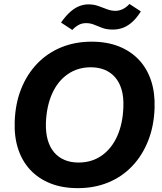

<svg xmlns="http://www.w3.org/2000/svg" viewBox="-20 -951 825 980"><path d="M377.6 9.3Q298 9.3 236.9 -15.1Q175.9 -39.6 134.4 -84.1Q92.9 -128.6 72.6 -190.6Q52.3 -252.7 55 -329Q58 -422.1 87.9 -497.1Q117.7 -572 169.9 -626.3Q222.1 -680.6 292.6 -709.4Q363 -738.3 447.4 -738.3Q526.3 -738.3 587.4 -713.9Q648.4 -689.4 689.9 -644.8Q731.4 -600.1 751.6 -538.1Q771.7 -476 769 -400Q766 -307.6 736.1 -232.3Q706.3 -157 654.4 -102.7Q602.6 -48.4 532.3 -19.6Q462 9.3 377.6 9.3ZM380.6 -121.4Q448.9 -121.4 499.4 -157Q549.9 -192.6 578.5 -256.6Q607.1 -320.6 609.7 -405.7Q611.7 -455.9 600.7 -493.4Q589.7 -530.9 567.7 -556.3Q545.7 -581.7 514.4 -594.6Q483 -607.6 443.6 -607.6Q376.3 -607.6 325.4 -572.1Q274.6 -536.7 246.1 -473.1Q217.6 -409.4 214.3 -323.3Q213 -272.9 224 -235.4Q235 -197.9 257.1 -172.4Q279.3 -147 310.5 -134.2Q341.7 -121.4 380.6 -121.4ZM556.3 -800.1Q524.1 -800.1 501.7 -808.6Q479.3 -817 460.6 -824.9Q441.9 -832.9 419.1 -832.9Q398 -832.9 381 -823.6Q364 -814.4 349.1 -798.1L291.4 -835.9Q317.4 -872.4 340.9 -892.4Q364.3 -912.3 386.7 -920.5Q409.1 -928.7 431 -928.7Q458.4 -928.7 481.2 -920.6Q504 -912.6 525.6 -904.1Q547.3 -895.7 569.6 -895.7Q587.3 -895.7 605.7 -904.1Q624.1 -912.6 640.9 -930.7L698.9 -892.7Q676 -856.4 652.1 -836.1Q628.3 -815.9 604.6 -808Q581 -800.1 556.3 -800.1Z"/></svg>

Font: Mona Sans ExtraLight
Style: Italic
Weight: 200
Italic angle: -11.6951°
Designer: Deni Anggara
Foundry: GitHub
Version: Version 2.000